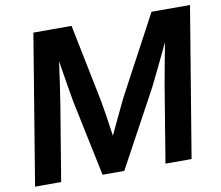

<svg xmlns="http://www.w3.org/2000/svg" viewBox="-80 -824 1058 919"><g transform="rotate(-10 449.5 -364.0)"><path d="M18.1 0 138.2 -727.5H323.7L401.4 -343.3Q406.7 -313.5 414.1 -265.6Q421.4 -217.8 427.2 -175.3Q440.4 -203.6 455.8 -235.8Q471.2 -268.1 485.1 -297.4Q499 -326.7 508.8 -346.7L712.4 -727.5H899.4L778.8 0H651.9L713.4 -373Q719.7 -410.2 730 -464.1Q740.2 -518.1 750.5 -572.8Q721.7 -512.2 695.1 -457Q668.5 -401.9 651.9 -369.1L451.7 0H346.2L268.1 -373Q262.2 -404.8 253.7 -458.3Q245.1 -511.7 235.4 -570.8Q227.5 -515.6 220 -461.2Q212.4 -406.7 206.1 -369.1L145 0Z"/></g></svg>

Font: Inter Display SemiBold
Style: Italic
Weight: 600
Italic angle: -9.39999°
Designer: Rasmus Andersson
Foundry: rsms
Version: Version 4.000;git-a52131595